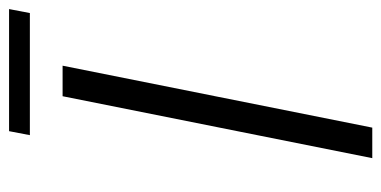

<svg xmlns="http://www.w3.org/2000/svg" viewBox="-234 -628 861 434"><g transform="rotate(-90 197.0 -410.5)"><path d="M266 -700 126 0H57L197 -700ZM118 -821H394L385 -774H109Z"/></g></svg>

Font: Gontserrat Light
Style: Italic
Weight: 300
Italic angle: -11.3°
Designer: Julieta Ulanovsky
Foundry: Julieta Ulanovsky
Version: Version 6.001